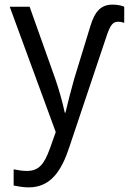

<svg xmlns="http://www.w3.org/2000/svg" viewBox="-20 -565 570 830"><path d="M104 245C199 245 246 174 280 70L440 -407C457 -458 468 -471 491 -471C500 -471 510 -469 517 -466V-536C506 -541 487 -545 467 -545C418 -545 390 -518 370 -450L301 -225C289 -182 273 -122 263 -78H260C250 -124 236 -175 219 -224L108 -536H22L221 6L195 79C170 147 147 174 95 174C76 174 55 170 39 167V237C59 241 81 245 104 245Z"/></svg>

Font: Noto Sans Mono Condensed
Style: Regular
Weight: 400
Width: 3
Designer: Monotype Design Team
Foundry: Monotype Imaging Inc.
Version: Version 2.014